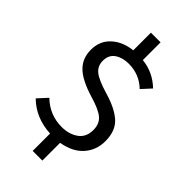

<svg xmlns="http://www.w3.org/2000/svg" viewBox="-297 -897 1124 1124"><g transform="rotate(45 265.5 -334.5)"><path d="M310 155H230V11Q107 5 25 -75L79 -134Q151 -64 251 -64Q311 -64 353 -93.5Q395 -123 395 -183Q395 -233 363.5 -260.5Q332 -288 250 -312Q144 -344 98 -389Q52 -434 52 -505Q52 -578 101.5 -623.5Q151 -669 230 -678V-824H310V-677Q401 -668 470 -602L417 -544Q355 -604 267 -604Q216 -604 181.5 -580.5Q147 -557 147 -509Q147 -465 178.5 -439.5Q210 -414 293 -389Q389 -362 440 -317.5Q491 -273 491 -186Q491 -112 444.5 -59.5Q398 -7 310 8Z"/></g></svg>

Font: Trujillo
Style: Regular
Weight: 400
Designer: Fira Sans original fonts by bBox Type GmbH, Carrois Corporate GbR, & Edenspiekermann AG / Changes by Cristiano Sobral
Foundry: Fira Sans original fonts by bBox Type GmbH, Carrois Corporate GbR, & Edenspiekermann AG / Changes by Cristiano Sobral
Version: Version 4.301;October 17, 2021;FontCreator 14.0.0.2814 64-bi